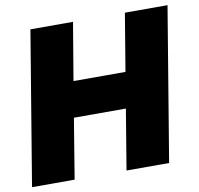

<svg xmlns="http://www.w3.org/2000/svg" viewBox="-83 -813 932 897"><g transform="rotate(-10 383.5 -364.0)"><path d="M-2.4 0 118.2 -727.5H320.3L274.4 -454.6H521L566.4 -727.5H768.6L647.9 0H445.8L493.2 -285.6H246.6L199.7 0Z"/></g></svg>

Font: Inter 28pt Black
Style: Italic
Weight: 900
Italic angle: -9.3988°
Designer: Rasmus Andersson
Foundry: rsms
Version: Version 4.001;git-66647c0bb